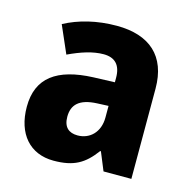

<svg xmlns="http://www.w3.org/2000/svg" viewBox="-89 -741 741 746"><g transform="rotate(15 282.0 -368.0)"><path d="M292 -653C212 -653 141 -635 83 -604L131 -494C182 -518 228 -533 271 -533C316 -533 341 -509 341 -457V-439L255 -436C111 -430 35 -376 35 -259C35 -150 94 -83 189 -83C271 -83 312 -108 355 -166H358L388 -93H500V-456C500 -587 424 -653 292 -653ZM296 -342 341 -344V-297C341 -238 303 -202 254 -202C219 -202 197 -220 197 -262C197 -310 224 -339 296 -342Z"/></g></svg>

Font: Noto Sans Kannada UI SemiCondensed ExtraBold
Style: Regular
Weight: 800
Width: 4
Designer: Jelle Bosma - Monotype Design Team
Foundry: Monotype Imaging Inc.
Version: Version 2.005